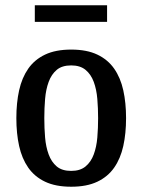

<svg xmlns="http://www.w3.org/2000/svg" viewBox="-20 -698 538 728"><path d="M250 10Q191 10 151 -9Q111 -28 87 -62.5Q63 -97 52.5 -144.5Q42 -192 42 -250Q42 -308 52.5 -355.5Q63 -403 87 -437.5Q111 -472 151 -491Q191 -510 250 -510Q309 -510 349 -491Q389 -472 413 -437.5Q437 -403 447.5 -355.5Q458 -308 458 -250Q458 -192 447.5 -144.5Q437 -97 413 -62.5Q389 -28 349 -9Q309 10 250 10ZM250 -50Q284 -50 304.5 -67Q325 -84 335.5 -112.5Q346 -141 349 -176.5Q352 -212 352 -250Q352 -287 349 -323Q346 -359 335.5 -387.5Q325 -416 304.5 -433Q284 -450 250 -450Q215 -450 195 -433Q175 -416 164.5 -387.5Q154 -359 151 -323Q148 -287 148 -250Q148 -212 151 -176.5Q154 -141 164.5 -112.5Q175 -84 195 -67Q215 -50 250 -50ZM112 -678H386V-615H112Z"/></svg>

Font: Hermeneus One
Style: Regular
Weight: 400
Designer: Rodrigo Fuenzalida, Pablo Impallari
Foundry: Pablo Impallari, Rodrigo Fuenzalida
Version: Version 1.002; ttfautohint (v0.93) -l 8 -r 50 -G 200 -x 14 -